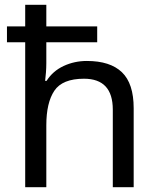

<svg xmlns="http://www.w3.org/2000/svg" viewBox="-20 -780 658 800"><path d="M173 -760V-670H385V-604H173V-517Q173 -498 171.5 -478.5Q170 -459 168 -443H174Q200 -484 245 -505Q290 -526 342 -526Q439 -526 488 -479Q537 -432 537 -329V0H450V-323Q450 -452 330 -452Q240 -452 206.5 -402Q173 -352 173 -258V0H85V-604H9V-670H85V-760Z"/></svg>

Font: Noto Sans Siddham
Style: Regular
Weight: 400
Designer: Monotype Design Team
Foundry: Monotype Imaging Inc.
Version: Version 2.004; ttfautohint (v1.8.4.7-5d5b)